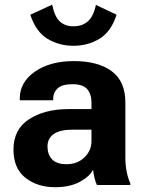

<svg xmlns="http://www.w3.org/2000/svg" viewBox="-20 -791 622 821"><path d="M294.2 -678.5Q258.1 -678.5 235.7 -699.2Q213.4 -720 203.1 -771L109.6 -728Q133.8 -654.5 183.3 -624.9Q232.9 -595.2 294.2 -595.2Q355.5 -595.2 405.3 -625.2Q455.1 -655.3 478.5 -728L390.1 -770Q379.9 -720.9 355.7 -699.7Q331.5 -678.5 294.2 -678.5ZM37.6 -151.6Q37.6 -70.8 88.9 -30.6Q140.1 9.5 215.6 9.5Q278.6 9.5 320.9 -13.3Q363.3 -36.1 377.9 -65.2Q379.6 -47.9 384.3 -29.5Q388.9 -11.2 394.5 0H537.1V-7.8Q527.6 -27.6 521.9 -55.9Q516.1 -84.2 516.1 -115.5V-352.8Q516.1 -443.4 457.6 -486.6Q399.2 -529.8 296.1 -529.8Q193.6 -529.8 129 -484.5Q64.5 -439.2 64.5 -369.9V-362.3H207.5V-369.9Q207.5 -395.5 226.3 -413.2Q245.1 -430.9 290.3 -430.9Q335.4 -430.9 353.3 -409.4Q371.1 -387.9 371.1 -353.5V-324.5H271.5Q170.7 -324.2 104.1 -281.1Q37.6 -238 37.6 -151.6ZM183.1 -164.6Q183.1 -199.2 209.7 -217.9Q236.3 -236.6 291.5 -236.6H371.1V-187.5Q371.1 -147 340.9 -117.9Q310.8 -88.9 264.9 -88.9Q222.2 -88.9 202.6 -109.7Q183.1 -130.6 183.1 -164.6Z"/></svg>

Font: Roboto Flex
Style: Regular
Weight: 400
Designer: Berlow after Robertson
Foundry: Google
Version: Version 3.200;gftools[0.9.32]